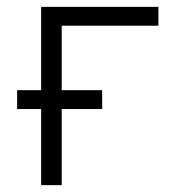

<svg xmlns="http://www.w3.org/2000/svg" viewBox="-20 -540 540 560"><path d="M100 0V-222H30V-277H100V-520H442V-465H160V-277H278V-222H160V0Z"/></svg>

Font: Iosevka SS04 Light
Style: Regular
Weight: 300
Monospace: yes
Designer: Belleve Invis
Foundry: Belleve Invis
Version: Version 19.0.0; ttfautohint (v1.8.4)